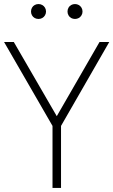

<svg xmlns="http://www.w3.org/2000/svg" viewBox="-20 -927 559 947"><path d="M239 0V-306L0 -720H48L260 -354L471 -720H519L281 -306V0ZM170 -833.5Q159.5 -833.5 151 -838.2Q142.5 -843 137.8 -851.5Q133 -860 133 -870Q133 -880.5 137.8 -889Q142.5 -897.5 151 -902.2Q159.5 -907 170 -907Q180 -907 188.5 -902.2Q197 -897.5 202 -889Q207 -880.5 207 -870Q207 -860 202 -851.5Q197 -843 188.5 -838.2Q180 -833.5 170 -833.5ZM350 -833.5Q339.5 -833.5 331 -838.2Q322.5 -843 317.8 -851.5Q313 -860 313 -870Q313 -880.5 317.8 -889Q322.5 -897.5 331 -902.2Q339.5 -907 350 -907Q360 -907 368.5 -902.2Q377 -897.5 382 -889Q387 -880.5 387 -870Q387 -860 382 -851.5Q377 -843 368.5 -838.2Q360 -833.5 350 -833.5Z"/></svg>

Font: Hauora
Style: Regular
Weight: 400
Designer: Wayne Shih
Foundry: WCYS
Version: Version 1.001